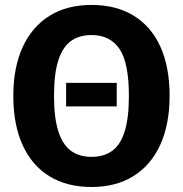

<svg xmlns="http://www.w3.org/2000/svg" viewBox="-20 -730 731 767"><path d="M244.1 -399H446.3V-305H244.1ZM345.4 -710.3Q443.6 -710.3 513.4 -667.8Q583.3 -625.2 620.4 -544.2Q657.5 -463.1 657.5 -347.1Q657.5 -233.7 620.4 -152.1Q583.3 -70.4 513.4 -26.7Q443.6 17 345.4 17Q247.5 17 177.7 -25.7Q107.8 -68.4 70.5 -150.1Q33.2 -231.7 33.2 -346.7Q33.2 -460.1 70.5 -541.7Q107.8 -623.2 177.7 -666.8Q247.5 -710.3 345.4 -710.3ZM345.4 -590Q296.5 -590 263.1 -565.9Q229.8 -541.7 212.8 -488.3Q195.8 -434.9 195.8 -346.7Q195.8 -259.6 213 -205.7Q230.2 -151.9 263.5 -127.6Q296.8 -103.4 345.4 -103.4Q395.3 -103.4 428.4 -127.6Q461.6 -151.9 478.3 -205.7Q494.9 -259.6 494.9 -347.1Q494.9 -478.7 457.5 -534.3Q420.1 -590 345.4 -590Z"/></svg>

Font: Fira Sans Variable
Style: Regular
Weight: 400
Designer: Carrois Corporate & Edenspiekermann AG
Foundry: Carrois Corporate GbR & Edenspiekermann AG
Version: Version 4.202